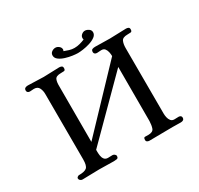

<svg xmlns="http://www.w3.org/2000/svg" viewBox="-178 -1086 1356 1309"><g transform="rotate(-30 500.0 -431.5)"><path d="M918 -21Q918 -8 910 -3Q902 2 891 2Q875 2 858.5 1.5Q842 1 826 1Q780 1 734.5 2Q689 3 643 3Q634 3 626.5 -1.5Q619 -6 619 -16Q619 -36 630.5 -35.5Q642 -35 655 -35Q693 -35 701 -58Q709 -81 710 -113V-539L297 -125V-109Q297 -95 299.5 -78Q302 -61 311.5 -49Q321 -37 340 -37Q348 -37 357 -37.5Q366 -38 375 -38Q383 -38 391 -32Q399 -26 399 -18Q399 -1 386.5 1Q374 3 362 3Q333 3 305 2Q277 1 248 1Q214 1 181.5 2.5Q149 4 116 4Q106 4 98.5 -2.5Q91 -9 91 -19Q91 -24 97.5 -29Q104 -34 109 -34Q155 -34 171.5 -49Q188 -64 188 -113Q188 -242 187.5 -371Q187 -500 187 -629Q187 -654 176.5 -675.5Q166 -697 137 -697Q129 -697 121 -696Q113 -695 105 -695Q96 -695 89.5 -700Q83 -705 83 -714Q83 -728 91.5 -733Q100 -738 113 -738Q144 -738 174.5 -736Q205 -734 236 -734Q267 -734 297.5 -736Q328 -738 359 -738Q370 -738 378 -734Q386 -730 386 -718Q386 -700 375 -699Q364 -698 350 -698Q312 -698 303.5 -678.5Q295 -659 296 -627V-188L711 -624Q711 -639 707.5 -655.5Q704 -672 695 -684Q686 -696 667 -696Q658 -696 649 -695Q640 -694 632 -694Q623 -694 616.5 -699Q610 -704 610 -713Q610 -729 619.5 -733Q629 -737 642 -737Q671 -737 700 -736Q729 -735 759 -735Q791 -735 822.5 -737Q854 -739 886 -739Q896 -739 904 -735Q912 -731 912 -719Q912 -701 900 -700Q888 -699 875 -699Q837 -699 827.5 -678Q818 -657 818 -625Q818 -496 818.5 -367Q819 -238 819 -109Q819 -95 822.5 -78.5Q826 -62 835.5 -50Q845 -38 863 -38Q871 -38 879.5 -38.5Q888 -39 897 -39Q905 -39 911.5 -34.5Q918 -30 918 -21ZM680 -830Q680 -810 661 -796Q642 -782 614.5 -773.5Q587 -765 561 -761.5Q535 -758 520 -758Q505 -758 479 -761.5Q453 -765 425.5 -773.5Q398 -782 379.5 -796Q361 -810 361 -830Q361 -847 374.5 -857Q388 -867 404 -867Q418 -867 431 -856.5Q444 -846 444 -831Q444 -828 443 -825Q442 -822 440 -819Q458 -812 477.5 -806Q497 -800 517 -800Q538 -800 559 -805.5Q580 -811 599 -819Q598 -822 597.5 -825Q597 -828 597 -831Q597 -846 609.5 -856.5Q622 -867 636 -867Q650 -867 665 -857Q680 -847 680 -830Z"/></g></svg>

Font: Kaisei HarunoUmi Medium
Style: Regular
Weight: 500
Designer: Font-Kai, 金井和夫
Foundry: KAZUO KANAI
Version: Version 5.003